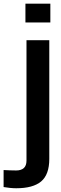

<svg xmlns="http://www.w3.org/2000/svg" viewBox="-99 -820 335 1051"><path d="M40.2 -696.9V-800H176.6V-696.9ZM-10.2 210.5Q-26 210.5 -44.5 208.6Q-63 206.7 -79.3 203.9V110.8Q-66.3 111.6 -45.6 112.4Q-24.9 113.1 -10.5 113.1Q17 113.1 31.5 99.8Q46 86.5 46 59.3V-600H170.8V49.6Q170.8 135.4 126.4 173Q82 210.5 -10.2 210.5Z"/></svg>

Font: Big Shoulders Thin
Style: Regular
Weight: 100
Designer: Patric King
Foundry: XO Type Co
Version: Version 2.002